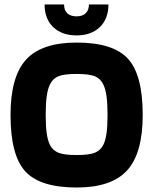

<svg xmlns="http://www.w3.org/2000/svg" viewBox="-20 -827 684 857"><path d="M27 0ZM617 -314Q617 -143 547.5 -66.5Q478 10 322 10Q159 10 93 -62Q27 -134 27 -314Q27 -485 96.5 -561Q166 -637 322 -637Q485 -637 551 -565Q617 -493 617 -314ZM203 -180Q216 -155 241.5 -145Q267 -135 322 -135Q377 -135 402.5 -145Q428 -155 441 -180Q451 -200 455.5 -232Q460 -264 460 -314Q460 -365 455.5 -397.5Q451 -430 441 -450Q429 -476 403.5 -486.5Q378 -497 322 -497Q266 -497 240.5 -486.5Q215 -476 203 -450Q193 -430 188.5 -397.5Q184 -365 184 -314Q184 -264 188.5 -232Q193 -200 203 -180ZM377 -807H464Q464 -743 425.5 -706Q387 -669 322 -669Q256 -669 217.5 -706Q179 -743 179 -807H266Q266 -781 280.5 -767.5Q295 -754 322 -754Q348 -754 362.5 -768Q377 -782 377 -807Z"/></svg>

Font: Blinker
Style: Bold
Weight: 700
Designer: Juergen Huber
Foundry: supertype
Version: Version 1.015;PS 1.15;hotconv 1.0.88;makeotf.lib2.5.647800; 